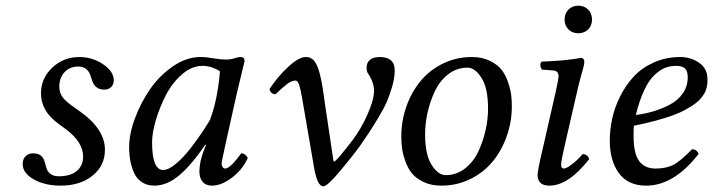

<svg xmlns="http://www.w3.org/2000/svg" viewBox="-20 -638 2489 670"><path d="M59.1 -65.9Q59.1 -82.5 69.3 -92.8Q79.6 -103 95.2 -103Q113.3 -103 122.8 -94.7Q132.3 -86.4 135.5 -74.7Q138.7 -63 142.1 -51.3Q145.5 -39.6 156 -31.2Q166.5 -22.9 186 -22.9Q225.6 -22.9 247.8 -41.3Q270 -59.6 270 -91.8Q270 -142.1 210 -187L184.1 -206.1Q123 -250 123 -312Q123 -364.3 162.1 -401.6Q201.2 -439 256.8 -439Q302.7 -439 339.8 -413.8Q377 -388.7 377 -357.9Q377 -343.3 367.9 -334.2Q358.9 -325.2 344.2 -325.2Q327.1 -325.2 316.9 -333.5Q306.6 -341.8 302.7 -353.5Q298.8 -365.2 294.7 -377.2Q290.5 -389.2 280.3 -397.5Q270 -405.8 252.9 -405.8Q223.6 -405.8 205.3 -386.2Q187 -366.7 187 -335.9Q187 -316.4 196.3 -302Q205.6 -287.6 227.1 -272L257.8 -250Q346.2 -188 346.2 -115.2Q346.2 -60.1 303 -25.1Q259.8 9.8 191.9 9.8Q136.7 9.8 97.9 -12Q59.1 -33.7 59.1 -65.9Z M712.4 -219.2Q738.8 -286.6 747.6 -389.2Q717.8 -408.2 686.5 -408.2Q649.4 -408.2 615.2 -378.7Q581.1 -349.1 559.1 -306.4Q537.1 -263.7 523.9 -219Q510.7 -174.3 510.7 -141.1Q510.7 -44.9 549.3 -44.9Q567.9 -44.9 593.8 -66.4Q619.6 -87.9 643.8 -119.1Q668 -150.4 685.3 -176.3Q702.6 -202.1 712.4 -219.2ZM819.3 -439Q833.5 -439 833.5 -424.8Q830.6 -414.1 806.6 -313L763.7 -120.1Q753.4 -73.2 753.4 -67.9Q753.4 -60.5 756.1 -56.2Q758.8 -51.8 761 -50.8Q763.2 -49.8 765.6 -49.8Q783.2 -49.8 821.8 -103Q835.9 -103 844.7 -86.9Q827.1 -46.9 790 -18.6Q752.9 9.8 719.7 9.8Q698.2 9.8 687 -3.7Q675.8 -17.1 675.8 -39.1Q675.8 -71.3 690.4 -110.8L698.7 -131.8L696.8 -133.8Q648.9 -63 606 -26.6Q563 9.8 518.6 9.8Q493.7 9.8 475.6 -2Q457.5 -13.7 448.2 -33.9Q439 -54.2 434.8 -76.7Q430.7 -99.1 430.7 -125Q430.7 -170.9 451.2 -225.8Q471.7 -280.8 504.6 -328.1Q537.6 -375.5 584.5 -407.2Q631.3 -439 678.7 -439Q700.7 -439 727.5 -434.1Q751.5 -430.2 768.6 -430.2Q787.1 -430.2 802.7 -436Q813 -439 819.3 -439Z M1143.6 -76.2 1147.5 -74.2Q1161.1 -85 1210.4 -148.9Q1240.2 -188.5 1262.7 -239.3Q1285.2 -290 1285.2 -321.8Q1285.2 -350.1 1264.2 -381.8Q1259.3 -388.2 1259.3 -401.9Q1259.3 -419.9 1271.2 -429.4Q1283.2 -439 1305.2 -439Q1357.4 -439 1357.4 -392.1Q1357.4 -366.2 1348.4 -335.4Q1339.4 -304.7 1329.3 -281.7Q1319.3 -258.8 1298.3 -224.1Q1277.3 -189.5 1267.6 -175Q1257.8 -160.6 1235.4 -127.9Q1212.4 -95.7 1167.2 -41.7Q1122.1 12.2 1108.4 12.2Q1087.4 12.2 1076.2 -51.8L1034.2 -295.9Q1028.3 -330.1 1023.4 -343.5Q1018.6 -356.9 1011.2 -356.9Q998 -356.9 982.4 -345.2Q966.8 -333.5 941.4 -309.1Q923.8 -310.5 920.4 -327.1Q948.7 -370.6 985.8 -404.8Q1022.9 -439 1046.4 -439Q1058.1 -439 1064.5 -435.1Q1081.1 -426.8 1090.8 -397.9Q1100.6 -369.1 1109.4 -309.1Q1109.9 -306.6 1110.4 -301.5Q1110.8 -296.4 1111.3 -293.9Z M1611.3 -401.9Q1573.7 -401.9 1543.9 -378.7Q1514.2 -355.5 1497.3 -319.3Q1480.5 -283.2 1471.9 -244.6Q1463.4 -206.1 1463.4 -169.9Q1463.4 -98.6 1486.1 -62.7Q1508.8 -26.9 1535.2 -26.9Q1572.8 -26.9 1602.5 -50Q1632.3 -73.2 1649.2 -109.4Q1666 -145.5 1674.6 -184.1Q1683.1 -222.7 1683.1 -258.8Q1683.1 -330.1 1660.4 -366Q1637.7 -401.9 1611.3 -401.9ZM1520 9.8Q1483.9 9.8 1457 -3.4Q1430.2 -16.6 1416 -34.9Q1401.9 -53.2 1393.3 -78.9Q1384.8 -104.5 1382.6 -123.3Q1380.4 -142.1 1380.4 -162.1Q1380.4 -215.8 1397.9 -265.9Q1415.5 -315.9 1446.8 -354.2Q1478 -392.6 1524.9 -415.8Q1571.8 -439 1626.5 -439Q1662.6 -439 1689.5 -425.8Q1716.3 -412.6 1730.5 -394.3Q1744.6 -376 1753.2 -350.3Q1761.7 -324.7 1763.9 -305.9Q1766.1 -287.1 1766.1 -267.1Q1766.1 -213.4 1748.5 -163.3Q1731 -113.3 1699.7 -75Q1668.5 -36.6 1621.6 -13.4Q1574.7 9.8 1520 9.8Z M1994.1 -319.8 1949.2 -124Q1938 -74.2 1938 -64Q1938 -49.8 1947.3 -49.8Q1956.1 -49.8 1975.3 -64.2Q1994.6 -78.6 2013.2 -100.1Q2030.3 -100.1 2036.1 -83Q1963.9 9.8 1897 9.8Q1856 9.8 1856 -27.8Q1856 -43 1873 -115.2L1919.9 -320.8Q1929.2 -364.7 1929.2 -371.1Q1929.2 -390.6 1911.1 -392.1L1871.1 -395Q1860.4 -411.6 1870.1 -422.9Q1962.9 -426.8 2006.8 -436Q2019 -436 2019 -420.9Q2019 -415 2016.1 -404.1Q2013.2 -393.1 2006.6 -369.4Q2000 -345.7 1994.1 -319.8ZM1963.6 -535.4Q1950.2 -548.8 1950.2 -569.8Q1950.2 -590.8 1963.6 -604.5Q1977.1 -618.2 1998 -618.2Q2019 -618.2 2032.5 -604.5Q2045.9 -590.8 2045.9 -569.8Q2045.9 -548.8 2032.5 -535.4Q2019 -522 1998 -522Q1977.1 -522 1963.6 -535.4Z M2379.9 -368.2Q2379.9 -390.6 2370.1 -399.4Q2360.4 -408.2 2338.9 -408.2Q2318.4 -408.2 2300.5 -401.1Q2282.7 -394 2263.7 -376.2Q2244.6 -358.4 2228 -323.2Q2211.4 -288.1 2198.7 -236.8Q2230.5 -240.7 2259.5 -249.3Q2288.6 -257.8 2317.1 -272.7Q2345.7 -287.6 2362.8 -312.3Q2379.9 -336.9 2379.9 -368.2ZM2191.9 -199.2Q2190.9 -191.4 2190.9 -165Q2190.9 -101.1 2210.7 -75.4Q2230.5 -49.8 2267.1 -49.8Q2304.2 -49.8 2328.9 -62.3Q2353.5 -74.7 2395 -117.2Q2411.1 -117.2 2418 -101.1Q2332 9.8 2234.9 9.8Q2171.9 9.8 2139.9 -33.4Q2107.9 -76.7 2107.9 -147.9Q2107.9 -185.5 2116.5 -224.6Q2125 -263.7 2144.5 -302.5Q2164.1 -341.3 2191.9 -371.3Q2219.7 -401.4 2262 -420.2Q2304.2 -439 2354 -439Q2391.1 -439 2419.9 -418.7Q2448.7 -398.4 2448.7 -362.8Q2448.7 -354 2448.5 -348.6Q2448.2 -343.3 2445.8 -332.5Q2443.4 -321.8 2439.2 -314.2Q2435.1 -306.6 2426 -295.4Q2417 -284.2 2404.5 -275.4Q2392.1 -266.6 2372.6 -255.6Q2353 -244.6 2328.1 -235.6Q2303.2 -226.6 2268.3 -217Q2233.4 -207.5 2191.9 -199.2Z"/></svg>

Font: Common Serif
Style: Italic
Weight: 400
Italic angle: -12°
Designer: Philipp H. Poll, Khaled Hosny
Foundry: Stefan Peev, Context Ltd.
Version: Version 1.026